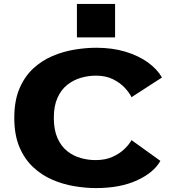

<svg xmlns="http://www.w3.org/2000/svg" viewBox="-20 -950 915 981"><path d="M470 11Q417 11 359 1.2Q301 -8.5 246.8 -32Q192.5 -55.5 148.8 -96.5Q105 -137.5 79 -199.2Q53 -261 53 -348Q53 -435 79.2 -497Q105.5 -559 149.5 -599.8Q193.5 -640.5 248.2 -663.8Q303 -687 361 -696.5Q419 -706 472.5 -706Q554 -706 621 -685.8Q688 -665.5 735.8 -631Q783.5 -596.5 807.5 -554L652 -453.5Q641.5 -475.5 617.8 -501.2Q594 -527 557.2 -545.2Q520.5 -563.5 470 -563.5Q431.5 -563.5 393.5 -552.5Q355.5 -541.5 324 -516.8Q292.5 -492 273.8 -450.5Q255 -409 255 -348Q255 -286.5 273.5 -244.8Q292 -203 323 -178.2Q354 -153.5 391.8 -142.8Q429.5 -132 468 -132Q518.5 -132 555.8 -149Q593 -166 617 -189.8Q641 -213.5 652 -234L799.5 -128Q766 -68 680 -28.5Q594 11 470 11ZM373 -930H568V-759H373Z"/></svg>

Font: Trispace SemiExpanded ExtraBold
Style: Regular
Weight: 800
Width: 6
Designer: Tyler Finck
Foundry: Etcetera Type Company
Version: Version 1.210; ttfautohint (v1.8.3)